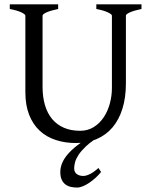

<svg xmlns="http://www.w3.org/2000/svg" viewBox="-20 -635 694 872"><path d="M346.7 13.7Q336.4 14.6 325.2 14.6Q274.9 14.6 232.7 0.7Q190.4 -13.2 159.9 -41.7Q129.4 -70.3 112.3 -113.8Q95.2 -157.2 95.2 -216.8V-564Q95.2 -569.8 77.4 -578.6Q59.6 -587.4 24.4 -594.2V-615.2H244.1V-594.2Q210.9 -587.4 192.1 -579.1Q173.3 -570.8 173.3 -564V-241.2Q173.3 -194.3 184.3 -157.2Q195.3 -120.1 217 -94.2Q238.8 -68.4 270.5 -54.7Q302.2 -41 344.2 -41Q378.9 -41 405.8 -57.9Q432.6 -74.7 450.9 -102.1Q469.2 -129.4 478.8 -164.6Q488.3 -199.7 488.3 -235.8V-564Q488.3 -569.8 470.5 -578.6Q452.6 -587.4 417.5 -594.2V-615.2H622.6V-594.2Q589.4 -587.4 570.6 -579.1Q551.8 -570.8 551.8 -564V-255.9Q551.8 -191.9 536.1 -141.6Q520.5 -91.3 491.2 -56.6Q461.9 -22 419.9 -3.9Q412.6 -0.5 404.8 2Q384.3 16.1 369.6 30.3Q348.1 50.8 336.4 68.8Q324.7 86.9 320.8 102.1Q316.9 117.2 316.9 128.9Q316.9 147 328.6 155.5Q340.3 164.1 358.9 164.1Q371.1 164.1 388.9 155.3Q406.7 146.5 427.2 127.9L439 146Q428.7 159.2 414.8 171.9Q400.9 184.6 386.2 194.6Q371.6 204.6 356.9 210.7Q342.3 216.8 330.1 216.8Q315.9 216.8 302.2 213.9Q288.6 210.9 277.8 203.1Q267.1 195.3 260.5 181.6Q253.9 168 253.9 146Q253.9 102.1 292.5 60.1Q314 36.6 346.7 13.7Z"/></svg>

Font: Akkhara
Style: Regular
Weight: 400
Designer: J. Victor Gaultney
Version: Version 1.00 June 13, 2006, initial release